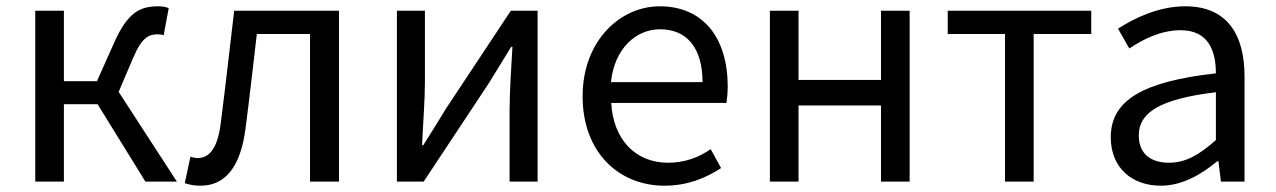

<svg xmlns="http://www.w3.org/2000/svg" viewBox="-20 -577 4055 610"><path d="M92 0H183V-246H290L442 0H542L357 -285L403 -393C431 -459 453 -468 482 -468C490 -468 494 -467 500 -465L516 -551C508 -555 496 -557 484 -557C425 -557 386 -539 342 -440L288 -319H183V-543H92Z M617 13C696 13 744 -47 760 -168C773 -268 784 -369 796 -469H965V0H1057V-543H724C710 -425 697 -308 682 -191C673 -110 647 -75 609 -75C599 -75 592 -77 585 -79L567 5C583 10 597 13 617 13Z M1241 0H1326L1532 -311C1552 -344 1583 -394 1604 -428H1608C1604 -357 1599 -284 1599 -227V0H1688V-543H1603L1397 -232C1377 -199 1346 -149 1325 -116H1321C1324 -186 1330 -259 1330 -316V-543H1241Z M2091 13C2165 13 2223 -12 2271 -43L2238 -103C2198 -76 2155 -60 2102 -60C1999 -60 1928 -134 1922 -250H2288C2290 -263 2292 -282 2292 -302C2292 -457 2214 -557 2076 -557C1950 -557 1831 -447 1831 -271C1831 -92 1947 13 2091 13ZM1921 -316C1932 -422 2000 -484 2077 -484C2162 -484 2212 -425 2212 -316Z M2426 0H2517V-242H2779V0H2870V-543H2779V-323H2517V-543H2426Z M3173 0H3264V-469H3447V-543H2991V-469H3173Z M3668 13C3735 13 3796 -22 3848 -65H3851L3859 0H3934V-334C3934 -468 3878 -557 3746 -557C3659 -557 3582 -518 3532 -486L3568 -423C3611 -452 3668 -481 3731 -481C3820 -481 3843 -414 3843 -344C3612 -318 3509 -259 3509 -141C3509 -43 3577 13 3668 13ZM3694 -60C3640 -60 3598 -85 3598 -147C3598 -217 3660 -262 3843 -284V-132C3790 -85 3747 -60 3694 -60Z"/></svg>

Font: Noto Sans JP
Style: Regular
Weight: 400
Designer: Ryoko NISHIZUKA  (kana, bopomofo & ideographs); Paul D. Hunt (Latin, Greek & Cyrillic); Sandoll Communications , Soo-you
Foundry: Adobe
Version: Version 2.002;hotconv 1.0.116;makeotfexe 2.5.65601